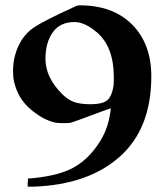

<svg xmlns="http://www.w3.org/2000/svg" viewBox="-20 -507 633 722"><path d="M549 -220Q549 -23 430 82.5Q311 188 105 195H84V189Q84 179 85 174V164H93Q184 156 238.5 132Q293 108 334 56Q380 -1 392 -68Q393 -74 394.5 -82Q396 -90 396 -95L397 -100L363 -88Q329 -75 290.5 -61Q252 -47 244 -45Q237 -44 218 -44Q195 -44 187 -46Q140 -57 94 -97Q48 -136 33 -199Q29 -216 29 -240Q29 -305 63 -359Q83 -388 108 -404Q145 -429 257 -480Q270 -487 279 -487Q405 -487 477 -414.5Q549 -342 549 -220ZM259 -424Q206 -424 178.5 -385.5Q151 -347 151 -286Q151 -216 213 -154Q235 -132 258.5 -123.5Q282 -115 321 -115Q364 -115 382 -129Q400 -143 407 -184Q408 -190 408 -217Q408 -330 345 -385Q307 -417 274 -423Q269 -424 259 -424Z"/></svg>

Font: KaTeX_Fraktur
Style: Bold
Weight: 700
Version: Version 1.1; ttfautohint (v1.3)